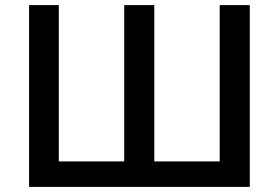

<svg xmlns="http://www.w3.org/2000/svg" viewBox="-20 -734 1095 754"><path d="M585.9 -100.1H842.8V-713.9H960.9V0H94.2V-713.9H210.9V-100.1H467.8V-713.9H585.9Z"/></svg>

Font: JBL Sans
Style: Semibold
Weight: 600
Version: Version 1.10